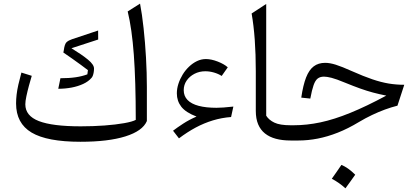

<svg xmlns="http://www.w3.org/2000/svg" viewBox="-20 -764 2285 1044"><path d="M778.6 -105.8V-291.3Q778.6 -367.4 773.9 -450.5Q769.2 -533.5 760.8 -610.5Q752.5 -687.6 741.5 -744.3L674.3 -701.8Q697.2 -608.3 707.7 -466.3Q718.2 -324.3 718.2 -112.2Q700.5 -102.4 655.1 -94.3Q609.8 -86.2 548 -81.6Q486.3 -77.1 419.3 -77.1Q265 -77.1 191.3 -105.6Q117.7 -134.1 117.7 -196.8Q117.7 -213.4 123.5 -240.9Q129.3 -268.4 137.4 -298.3Q145.5 -328.2 152.7 -351.7L96.4 -369.4Q86.5 -333 79.8 -303.7Q73.2 -274.4 70.3 -249.4Q67.4 -224.4 67.4 -201.4Q67.4 -93.5 151.6 -43.3Q235.8 6.9 417.7 6.9Q568.3 6.9 661.9 -22.4Q755.6 -51.7 778.6 -105.8ZM513.5 -598.1 371.5 -550.7Q352.6 -544.4 341.9 -534.6Q331.2 -524.8 326.8 -490L324.5 -478.4Q345.7 -464.3 371.6 -445.9Q397.5 -427.5 421 -410.4Q444.5 -393.3 458.1 -382.5L455 -359.8Q426.9 -349.1 391.4 -343.9Q355.9 -338.6 308.6 -338.6L296.8 -281.3Q333.9 -281.3 368.8 -287.8Q403.7 -294.4 432.3 -307.6Q461 -320.9 478.1 -341.1Q481.7 -344.8 484.7 -352.6Q487.7 -360.3 489.4 -370.5Q491.2 -380.8 491.2 -391.3Q491.2 -412.6 458.6 -439.5Q426 -466.4 368.5 -501.7L513.9 -549.1Z M1048.6 -130.2Q1008.3 -112.8 975.7 -91.5Q943.1 -70.2 920.9 -53.2L953.1 -11.7Q998.7 -46.1 1044.2 -70.5Q1089.8 -94.8 1137.4 -109.3Q1185 -123.8 1236.5 -127.7L1248.9 -184.5Q1215.1 -181.1 1195.8 -179.5Q1176.5 -177.9 1157.3 -177.9Q1100.7 -177.9 1060.7 -188.3Q1020.8 -198.8 999.9 -220.2Q979 -241.7 979 -273.8Q979 -302.5 994.8 -325.7Q1010.7 -348.8 1037.3 -362.6Q1064 -376.5 1096.2 -376.5Q1119.7 -376.5 1143.2 -369.7Q1166.8 -362.9 1185.4 -351L1218.5 -398Q1198.5 -415.9 1163.5 -429.4Q1128.5 -442.9 1099.8 -442.9Q1074.4 -442.9 1051.2 -431.8Q1028 -420.7 1007.9 -401.5Q987.8 -382.4 973.1 -358.3Q958.4 -334.1 950 -308Q941.6 -281.9 941.6 -256.3Q941.6 -215 965.7 -183.8Q989.8 -152.6 1048.6 -130.2Z M1427.5 -742.5 1348.2 -690.6Q1359.5 -626.7 1365.2 -548Q1370.9 -469.2 1370.9 -376.2V-161.3Q1370.9 -118.7 1383.6 -88.3Q1396.3 -57.9 1420.8 -38.3Q1445.3 -18.7 1480.3 -9.4Q1515.4 0 1560.1 0H1560.6V-82.9H1560.1Q1501.9 -82.9 1472 -97.2Q1442.1 -111.5 1427.5 -134.9Z M1748 -422.3Q1711.1 -422.3 1685.8 -403.2Q1660.5 -384.1 1644.3 -342.7Q1628.1 -301.2 1618.1 -233.2L1667.3 -228Q1676 -275 1685.1 -300.8Q1694.1 -326.7 1707.5 -337Q1720.8 -347.3 1741.8 -347.3Q1757.2 -347.3 1783 -340.8Q1808.7 -334.2 1855.8 -314.6Q1902.9 -295.4 1938.7 -282.6Q1974.6 -269.8 2008.1 -260.8Q2041.5 -251.9 2080.4 -244.1Q1971.8 -185.7 1884.5 -150.2Q1797.3 -114.6 1722.5 -98.7Q1647.8 -82.9 1576.2 -82.9H1560.5Q1552.7 -82.9 1548.8 -75.3Q1544.9 -67.6 1544.9 -51V-31.9Q1544.9 -15.3 1548.8 -7.6Q1552.7 0 1560.5 0H1602.8Q1654.2 0 1707.7 -10.4Q1761.1 -20.8 1816.9 -42.8Q1872.7 -64.8 1931 -100.1Q1967.3 -121.8 2003 -138.7Q2038.7 -155.7 2073.3 -168.4Q2108 -181.1 2141.2 -189.4L2178.2 -303Q2135 -303 2093.5 -309.8Q2052.1 -316.7 2004.4 -332.9Q1956.7 -349.1 1894.7 -376.7Q1838 -402.1 1805.7 -412.2Q1773.4 -422.3 1748 -422.3ZM1836.4 132.7Q1823.1 152.2 1810.4 170.6Q1797.7 188.9 1784.2 207.8Q1803.9 218.3 1822.8 231.5Q1841.7 244.7 1858.3 260Q1872.2 241.2 1885.4 222.7Q1898.6 204.1 1911.5 185.9Q1890.7 165.4 1872.1 152.4Q1853.5 139.4 1836.4 132.7Z"/></svg>

Font: Pinar-VF
Style: Regular
Weight: 300
Designer: Amin Abedi
Version: Version 3.0